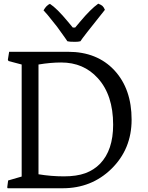

<svg xmlns="http://www.w3.org/2000/svg" viewBox="-20 -1005 788 1025"><path d="M23.4 -41.5 95.7 -62.5V-660.6L25.4 -679.2L22 -686L28.8 -728.5H343.8Q499 -728.5 591.3 -628.9Q682.6 -529.8 682.6 -366.2Q682.6 -208.5 574.2 -103Q468.3 0 314.5 0H21L18.6 -4.4ZM306.6 -671.4Q250 -671.4 185.5 -660.6V-74.7Q252.9 -63.5 321 -63.5Q389.2 -63.5 435.3 -80.3Q481.4 -97.2 514.6 -131.3Q584 -203.6 584 -338.9Q584 -498 502 -587.9Q426.3 -671.4 306.6 -671.4ZM212.4 -949.7Q228 -977.1 246.6 -984.4Q284.2 -960 342.3 -889.6L368.7 -857.9H381.3L407.2 -888.7Q462.9 -955.6 504.4 -985.4Q520 -979.5 527.1 -973.1Q534.2 -966.8 540 -952.6Q418.5 -800.8 409.2 -784.7Q397.5 -781.7 380.9 -781.7Q349.6 -781.7 339.8 -784.7Q335.9 -791 327.1 -803.2Q298.3 -844.7 284.7 -862.3L233.4 -926.3Q221.7 -940.4 212.4 -949.7Z"/></svg>

Font: Trykker
Style: Regular
Weight: 400
Designer: Magnus Gaarde
Foundry: Magnus Gaarde
Version: Version 1.001